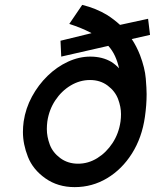

<svg xmlns="http://www.w3.org/2000/svg" viewBox="-20 -760 635 787"><path d="M286 7Q217 7 166 -29Q115 -65 94.5 -117Q74 -169 74 -219Q74 -240 77 -262Q85 -316 111 -364Q137 -412 175 -449Q213 -486 258.5 -507Q304 -528 350 -528Q400 -528 437 -506Q454 -495 468 -480Q462 -507 451.5 -530Q441 -553 424 -572L231 -528L228 -593L355 -624Q353 -626 350 -627Q313 -646 264 -662L317 -740Q374 -726 420 -698Q448 -680 472 -658L587 -683L595 -617L520 -600Q540 -570 554 -534Q574 -481 577.5 -438.5Q581 -396 581 -374Q581 -330 574 -281Q562 -196 521 -131Q480 -66 419 -29.5Q358 7 286 7ZM300 -89Q342 -89 379 -112Q416 -135 441.5 -174Q467 -213 474 -262Q476 -277 476 -292Q476 -322 464 -354Q452 -386 421.5 -409Q391 -432 349 -432Q307 -432 269.5 -409.5Q232 -387 206.5 -348.5Q181 -310 174 -262Q172 -246 172 -231Q172 -200 184 -167.5Q196 -135 227 -112Q258 -89 300 -89Z"/></svg>

Font: Lexend
Style: Italic
Weight: 400
Italic angle: -8.13011°
Designer: Bonnie Shaver-Troup, Thomas Jockin
Foundry: Lexend
Version: Version 1.007